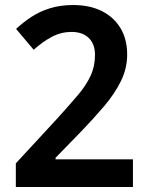

<svg xmlns="http://www.w3.org/2000/svg" viewBox="-20 -744 591 764"><path d="M43 -94 212 -277Q256 -326 289 -364.5Q322 -403 340 -441.5Q358 -480 358 -525Q358 -569 333 -593Q308 -617 265 -617Q224 -617 187.5 -598Q151 -579 114 -546L44 -629Q72 -655 104.5 -676.5Q137 -698 178.5 -711Q220 -724 271 -724Q337 -724 385 -700Q433 -676 459.5 -632Q486 -588 486 -527Q486 -472 461.5 -422Q437 -372 396.5 -324Q356 -276 306 -224L201 -116V-110H509V0H43Z"/></svg>

Font: Noto Sans Devanagari SemiBold
Style: Regular
Weight: 600
Version: Version 2.003